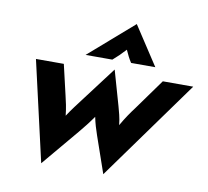

<svg xmlns="http://www.w3.org/2000/svg" viewBox="-75 -723 892 825"><g transform="rotate(10 371.0 -310.0)"><path d="M156.2 20.8 56.2 -416.7H177.8L209 -282.6Q213.2 -265.3 217.4 -244.8Q221.5 -224.3 224.3 -198.6Q240.3 -222.9 254.2 -241.3Q268.1 -259.7 281.2 -277.1L397.2 -430.6L441 -277.1Q445.1 -261.8 450 -243.1Q454.9 -224.3 457.6 -198.6Q473.6 -226.4 486.8 -245.8Q500 -265.3 513.2 -282.6L609.7 -416.7H742.4L427.1 20.8L371.5 -139.6Q365.3 -157.6 359.7 -176.4Q354.2 -195.1 350 -216Q335.4 -195.1 320.8 -176.4Q306.2 -157.6 291 -139.6ZM263.2 -470.8 456.9 -639.6 567.4 -470.8H461.8Q453.5 -483.3 447.2 -495.8Q441 -508.3 434 -523.6Q420.1 -508.3 407.3 -495.8Q394.4 -483.3 379.9 -470.8Z"/></g></svg>

Font: Afacad
Style: Bold Italic
Weight: 700
Italic angle: -14°
Designer: Kristian Moeller
Foundry: Dicotype
Version: Version 1.000; ttfautohint (v1.8.4.7-5d5b)